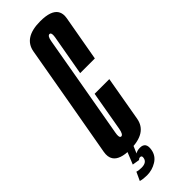

<svg xmlns="http://www.w3.org/2000/svg" viewBox="-300 -696 850 850"><g transform="rotate(-45 124.5 -271.5)"><path d="M64.5 4Q-0.5 4 -19.5 -25.5Q-31 -43 -26 -71.5Q-12.5 -146.5 21.5 -339.5Q55.5 -532.5 68.2 -606Q81 -679.5 184 -679.5Q251.5 -679.5 270.5 -649Q281 -632 276.5 -606Q263.5 -532.5 238.5 -392H146.5Q175 -552 180 -581.5Q184 -605.5 176.5 -609.5Q175 -610.5 173 -610.5Q160.5 -610.5 155.8 -581.2Q151 -552 113.5 -339.5Q76 -125.5 70.5 -95.5Q66 -70 73.5 -66Q75 -65 77 -65Q89 -65 94.5 -95.5Q100 -126 127 -282H219Q195.5 -146.5 182.2 -71.2Q169 4 64.5 4ZM36 137.5Q13 137.5 -4.5 132.5L14 92.5Q25 96.5 42.5 96.5Q75 96.5 79.5 73Q82.5 58.5 71.5 58.5Q63.5 58.5 59 64.5L25 59L49 0H87L71.5 36Q83 28.5 100 28.5Q137 28.5 129.5 71.5Q124 103.5 96.2 120.5Q68.5 137.5 36 137.5Z"/></g></svg>

Font: Anybody UltraCondensed Medium
Style: Italic
Weight: 500
Width: 1
Italic angle: -10°
Designer: Tyler Finck
Foundry: Etcetera Type Company
Version: Version 1.010; ttfautohint (v1.8.3) -l 8 -r 50 -G 200 -x 14 